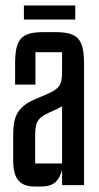

<svg xmlns="http://www.w3.org/2000/svg" viewBox="-20 -674 360 699"><path d="M254 -603V-654H67V-603ZM28 -90C28 -20 54 5 107 5H130C180 5 196 -20 206 -56V0H286V-441C286 -531 264 -557 182 -557H138C56 -557 35 -531 35 -441V-366H109V-484H206V-420C206 -355 198 -350 115 -316C42 -286 28 -251 28 -180ZM206 -79H108V-178C108 -227 114 -245 163 -266C180 -273 194 -280 206 -287Z"/></svg>

Font: Queering
Style: Regular
Weight: 400
Designer: Adam Naccarato
Foundry: adamnac
Version: Version 2.000;hotconv 1.0.109;makeotfexe 2.5.65596